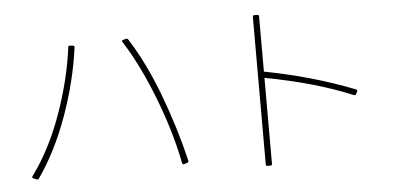

<svg xmlns="http://www.w3.org/2000/svg" viewBox="-53 -879 2105 1015"><g transform="rotate(-5 1000.0 -372.0)"><path d="M886 -19Q881 -19 879 -26Q846 -195 775 -378Q704 -561 621 -691L619 -696Q619 -701 625 -702L640 -706Q641 -707 644 -707Q649 -707 652 -702Q736 -571 803 -394Q870 -217 913 -36V-34Q913 -28 907 -25L890 -20ZM343 -696 359 -695Q367 -693 366 -685Q342 -506 277 -325.5Q212 -145 118 -11Q114 -4 106 -7L89 -14Q79 -19 86 -27Q183 -159 247 -338.5Q311 -518 333 -688Q333 -698 343 -696Z M1343 28H1328Q1319 28 1319 19V-763Q1319 -772 1328 -772H1343Q1352 -772 1352 -763V-470Q1605 -422 1829 -334Q1837 -330 1834 -322L1827 -309Q1823 -302 1815 -305Q1620 -387 1352 -437V19Q1352 28 1343 28Z"/></g></svg>

Font: LINE Seed JP_TTF Thin
Style: Regular
Weight: 250
Designer: LY Corporation & Fontrix & Fontworks
Version: Version 1.008